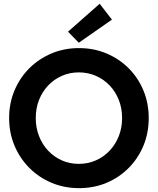

<svg xmlns="http://www.w3.org/2000/svg" viewBox="-20 -980 829 1008"><path d="M395.1 7.8Q318.1 7.8 251.3 -20.1Q184.5 -48 134.4 -98.2Q84.2 -148.4 56.1 -215.4Q27.9 -282.4 27.9 -360.4Q27.9 -438.1 56 -504.9Q84 -571.6 133.9 -621.6Q183.9 -671.5 250.6 -699.5Q317.2 -727.5 394.3 -727.5Q472.3 -727.5 538.9 -699.5Q605.6 -671.5 655.5 -621.6Q705.4 -571.6 733.1 -504.8Q760.8 -437.9 760.8 -359.9Q760.8 -282.2 733.1 -215.3Q705.4 -148.4 655.5 -98.2Q605.6 -48 539.2 -20.1Q472.7 7.8 395.1 7.8ZM393.7 -119.7Q442.2 -119.7 483.7 -138.2Q525.1 -156.6 555.9 -189.3Q586.7 -222 603.9 -265.8Q621 -309.6 621 -360.4Q621 -412 603.6 -455.7Q586.3 -499.3 555.3 -531.7Q524.3 -564.1 482.9 -582Q441.5 -600 393.7 -600Q346.3 -600 305.3 -582Q264.2 -564.1 233.3 -531.7Q202.4 -499.3 185.1 -455.7Q167.7 -412 167.7 -360.4Q167.7 -309.4 184.9 -265.5Q202 -221.6 232.7 -189Q263.4 -156.4 304.5 -138Q345.7 -119.7 393.7 -119.7ZM393.7 -755.6 337 -813.6 503.3 -960.3 567.6 -876.9Z"/></svg>

Font: Reddit Sans
Style: Regular
Weight: 400
Designer: Stephen Hutchings
Foundry: Reddit
Version: Version 1.014